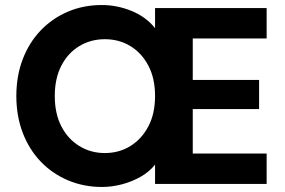

<svg xmlns="http://www.w3.org/2000/svg" viewBox="-20 -732 1134 764"><path d="M386 12Q313 12 250.5 -14.5Q188 -41 142 -89Q96 -137 70.5 -203.5Q45 -270 45 -350Q45 -430 70.5 -496.5Q96 -563 142 -611Q188 -659 250 -685.5Q312 -712 385 -712Q446 -712 503.5 -688.5Q561 -665 597 -620V-700H1041V-579H747V-414H1011V-298H747V-121H1041V0H597V-77Q574 -48 539.5 -28.5Q505 -9 465 1.5Q425 12 386 12ZM397 -123Q454 -123 499 -151Q544 -179 570.5 -229.5Q597 -280 597 -350Q597 -420 570.5 -470.5Q544 -521 499 -548.5Q454 -576 397 -576Q341 -576 295.5 -548.5Q250 -521 224 -470.5Q198 -420 198 -350Q198 -280 224 -229.5Q250 -179 295.5 -151Q341 -123 397 -123Z"/></svg>

Font: DM Sans 16pt Black
Style: Regular
Weight: 900
Version: Version 4.004;gftools[0.9.30]